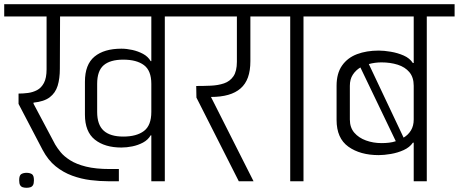

<svg xmlns="http://www.w3.org/2000/svg" viewBox="-56 -860 2177 911"><path d="M458 0Q417 0 373 -5.5Q329 -11 286.5 -26.5Q244 -42 208 -71Q172 -100 146 -149L32 -367V-416Q54 -416 77 -419Q100 -422 120 -432.5Q140 -443 152.5 -466.5Q165 -490 165 -531V-782H-36V-840H859V-782H726V0H662V-218H659Q646 -196 622.5 -183.5Q599 -171 572 -165.5Q545 -160 520 -160Q441 -160 394 -197.5Q347 -235 347 -316V-472Q347 -554 392.5 -591.5Q438 -629 520 -629Q545 -629 572 -623Q599 -617 622.5 -604.5Q646 -592 659 -570H662V-782H229L228 -534Q228 -487 217.5 -453Q207 -419 180 -398.5Q153 -378 103 -373V-368L206 -174Q216 -157 232 -137.5Q248 -118 277 -99.5Q306 -81 352 -69.5Q398 -58 465 -58H508V0ZM529 -212Q592 -212 627 -238.5Q662 -265 662 -329V-462Q662 -525 627 -551Q592 -577 529 -577Q467 -577 436 -550.5Q405 -524 405 -462V-329Q405 -268 436 -240Q467 -212 529 -212Z M70 31Q60 31 52 28.5Q44 26 39.5 18.5Q35 11 35 -5Q35 -28 45 -34Q55 -40 70 -40Q85 -40 95 -34Q105 -28 105 -5Q105 11 100.5 18.5Q96 26 88 28.5Q80 31 70 31Z M1077 0 876 -397 875 -452Q910 -452 944.5 -453.5Q979 -455 1007 -464.5Q1035 -474 1051.5 -498Q1068 -522 1068 -567V-782H787V-840H1256V-782H1132V-570Q1132 -525 1120.5 -493Q1109 -461 1085.5 -440.5Q1062 -420 1027 -410Q992 -400 945 -400L1147 0Z M1184 -782V-840H1521V-782H1384V0H1321V-782Z M1969 0H1907V-183H1903Q1888 -161 1859.5 -148Q1831 -135 1798.5 -129.5Q1766 -124 1741 -124Q1653 -124 1597 -164Q1541 -204 1541 -291V-453Q1541 -512 1567 -549Q1593 -586 1638 -603Q1683 -620 1741 -620Q1766 -620 1798.5 -614.5Q1831 -609 1859.5 -596.5Q1888 -584 1903 -561H1907V-782H1455V-840H2101V-782H1969ZM1604 -293Q1604 -255 1625 -230.5Q1646 -206 1680.5 -193.5Q1715 -181 1754 -181Q1773 -181 1790 -183Q1807 -185 1822 -190L1654 -540Q1632 -527 1618 -505.5Q1604 -484 1604 -453ZM1859 -207Q1881 -220 1894 -241.5Q1907 -263 1907 -293V-453Q1907 -493 1886.5 -517.5Q1866 -542 1831 -553Q1796 -564 1754 -564Q1739 -564 1723.5 -562Q1708 -560 1694 -556Z"/></svg>

Font: Matangi
Style: Regular
Weight: 400
Designer: Prashant Pant
Foundry: The Graphic Ant
Version: Version 3.002